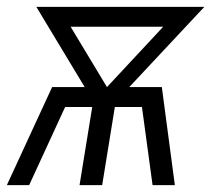

<svg xmlns="http://www.w3.org/2000/svg" viewBox="-21 -540 641 560"><path d="M-1 0 131 -286H226L85 -520H575L356 -286H451L489 0H424L393 -228H314L277 0H211L248 -228H169L64 0ZM291 -286 455 -462H185Z"/></svg>

Font: Iosevka Aile Light Oblique
Style: Regular
Weight: 300
Italic angle: -9°
Designer: Belleve Invis
Foundry: Belleve Invis
Version: Version 31.1.0; ttfautohint (v1.8.4)